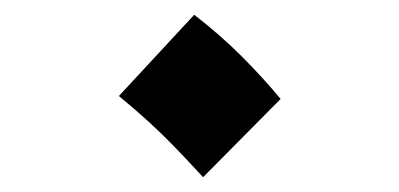

<svg xmlns="http://www.w3.org/2000/svg" viewBox="-20 -434 540 260"><path d="M255 -194Q233 -218 216 -235.5Q199 -253 181.5 -269Q164 -285 141 -304L243 -414Q278 -387 307 -358Q336 -329 360 -300Z"/></svg>

Font: Noto Sans Arabic Cond
Style: Bold
Weight: 700
Width: 3
Designer: Monotype Design Team, Nadine Chahine, Nizar Qandah and Khaled Hosny
Foundry: Monotype Imaging Inc.
Version: Version 2.012; ttfautohint (v1.8.4.7-5d5b)